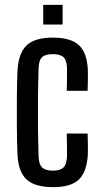

<svg xmlns="http://www.w3.org/2000/svg" viewBox="-20 -763 422 791"><path d="M52 -128Q50 -174 49.5 -236Q49 -298 49.5 -360.5Q50 -423 52 -471Q56 -544 89.5 -576Q123 -608 198 -608Q272 -608 305.5 -576.5Q339 -545 342 -474Q342 -455 342 -431Q342 -407 341 -389H255Q256 -411 256 -438.5Q256 -466 256 -482Q255 -515 241.5 -527.5Q228 -540 198 -540Q167 -540 153.5 -527.5Q140 -515 139 -482Q137 -417 136.5 -359Q136 -301 136.5 -243Q137 -185 139 -120Q140 -86 153.5 -73Q167 -60 199 -60Q228 -60 241.5 -73Q255 -86 256 -120Q256 -137 256 -160.5Q256 -184 255 -213H341Q342 -194 342 -170.5Q342 -147 342 -128Q338 -56 305.5 -24Q273 8 199 8Q123 8 89 -24Q55 -56 52 -128ZM158 -662V-743H238V-662Z"/></svg>

Font: Big Shoulders Display SemiBold
Style: Regular
Weight: 600
Designer: Patric King
Foundry: XO Type Co
Version: Version 1.000; ttfautohint (v1.8.2)